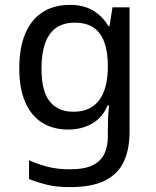

<svg xmlns="http://www.w3.org/2000/svg" viewBox="-20 -522 639 787"><path d="M266 245Q214 245 176 236Q138 227 99 212V135Q135 151 175 161.5Q215 172 268 172Q326 172 359.5 155.5Q393 139 407.5 109Q422 79 422 39V8Q422 -17 423 -39Q424 -61 427 -90H421Q401 -41 358.5 -16Q316 9 259 9Q198 9 153 -19Q108 -47 83.5 -103Q59 -159 59 -242Q59 -326 83.5 -384Q108 -442 154.5 -472Q201 -502 267 -502Q323 -502 362 -478.5Q401 -455 424 -415H429L441 -492H511V18Q511 90 487.5 140.5Q464 191 410.5 218Q357 245 266 245ZM280 -64Q320 -64 347 -78Q374 -92 390.5 -117Q407 -142 414.5 -175.5Q422 -209 422 -247V-254Q422 -307 408.5 -346.5Q395 -386 365.5 -407.5Q336 -429 286 -429Q241 -429 211 -408.5Q181 -388 165.5 -346Q150 -304 150 -241Q150 -148 184 -106Q218 -64 280 -64Z"/></svg>

Font: Noto Sans Armenian
Style: Regular
Weight: 400
Designer: Monotype Design Team
Foundry: Monotype Imaging Inc.
Version: Version 2.007